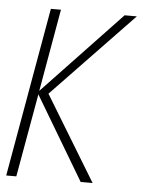

<svg xmlns="http://www.w3.org/2000/svg" viewBox="-53 -634 502 673"><g transform="rotate(5 198.0 -298.0)"><path d="M-6 0 99 -595.5H134.5L83.5 -305.5L358.5 -595.5H401.5L116.5 -298.5L298 0H256L81.5 -293L29.5 0Z"/></g></svg>

Font: Anybody ExtraLight
Style: Italic
Weight: 200
Italic angle: -10°
Designer: Tyler Finck
Foundry: Etcetera Type Company
Version: Version 1.010; ttfautohint (v1.8.3) -l 8 -r 50 -G 200 -x 14 